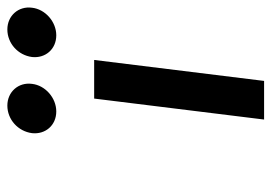

<svg xmlns="http://www.w3.org/2000/svg" viewBox="-128 -620 738 522"><g transform="rotate(-90 241.0 -359.0)"><path d="M140 -641C136 -605 161 -575 199 -575C236 -575 270 -605 274 -641C279 -678 252 -708 215 -708C177 -708 145 -679 140 -641ZM347 -641C343 -605 368 -575 406 -575C443 -575 477 -605 481 -641C486 -678 459 -708 422 -708C384 -708 352 -679 347 -641ZM282 -10 339 -472H234L177 -10Z"/></g></svg>

Font: Bluebird
Style: LiExtObl
Weight: 300
Designer: Jasper
Foundry: Cannot Into Space Fonts
Version: Version 0.98